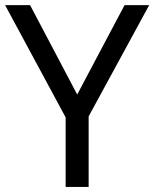

<svg xmlns="http://www.w3.org/2000/svg" viewBox="-20 -734 606 754"><path d="M283.2 -362.8 469.2 -713.9H565.9L328.1 -276.9V0H237.8V-272.9L0 -713.9H98.1Z"/></svg>

Font: NotoSans
Style: Regular
Weight: 400
Designer: Monotype Design team
Foundry: Monotype Imaging Inc.
Version: Version 1.04; ttfautohint (v1.4.1)